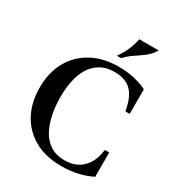

<svg xmlns="http://www.w3.org/2000/svg" viewBox="-217 -1068 1128 1220"><g transform="rotate(30 346.5 -458.0)"><path d="M607 -212Q623 -215 639 -212V-34Q598 -13 542.5 1Q487 15 416 15Q302 15 220 -31Q138 -77 94 -159Q50 -241 50 -350Q50 -459 95 -541Q140 -623 223.5 -669Q307 -715 422 -715Q484 -715 536.5 -702.5Q589 -690 629 -670V-491Q613 -488 597 -491Q581 -587 537.5 -630Q494 -673 414 -673Q354 -673 312 -648.5Q270 -624 243.5 -581.5Q217 -539 205.5 -482.5Q194 -426 194 -363Q194 -300 205.5 -240.5Q217 -181 242.5 -132.5Q268 -84 311 -55.5Q354 -27 418 -27Q467 -27 506.5 -46.5Q546 -66 572.5 -107Q599 -148 607 -212ZM587 -931Q565 -893 531 -867.5Q497 -842 463.5 -820Q430 -798 406 -770Q390 -767 374 -770Q401 -808 418 -845.5Q435 -883 445 -931Z"/></g></svg>

Font: Poltawski Nowy Medium
Style: Regular
Weight: 500
Version: Version 1.001;gftools[0.9.25]